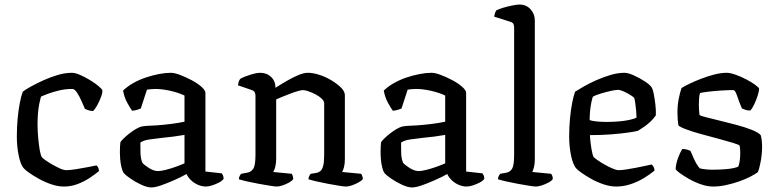

<svg xmlns="http://www.w3.org/2000/svg" viewBox="-20 -820 3423 844"><path d="M261 0Q234 0 205 -10Q176 -20 150 -34.5Q124 -49 106 -62Q88 -75 83 -82Q70 -98 62 -137Q54 -176 54 -220Q54 -261 57.5 -298.5Q61 -336 67 -367Q73 -398 80 -417Q93 -427 117.5 -440.5Q142 -454 172 -467.5Q202 -481 234 -490.5Q266 -500 296 -500Q311 -500 332.5 -490.5Q354 -481 375.5 -468Q397 -455 412.5 -442Q428 -429 430 -423Q431 -412 424 -393.5Q417 -375 407.5 -357.5Q398 -340 389 -332Q380 -332 370 -335Q360 -338 353 -342Q347 -356 338 -376.5Q329 -397 318.5 -413Q308 -429 298 -429Q268 -429 240.5 -422.5Q213 -416 191.5 -408Q170 -400 160 -395Q157 -385 153 -365.5Q149 -346 147 -322.5Q145 -299 145 -276Q145 -244 148 -212.5Q151 -181 155 -158.5Q159 -136 164 -129Q167 -125 179.5 -116Q192 -107 209.5 -97Q227 -87 243.5 -79.5Q260 -72 272 -72Q288 -72 316 -76.5Q344 -81 369.5 -86Q395 -91 404 -93Q408 -90 411.5 -83.5Q415 -77 415 -68Q396 -52 372 -36.5Q348 -21 320 -10.5Q292 0 261 0Z M645 4Q627 4 601 -8Q575 -20 553.5 -35Q532 -50 525 -58Q517 -68 512 -94Q507 -120 507 -151Q507 -163 507.5 -173.5Q508 -184 509 -194Q511 -199 521.5 -209.5Q532 -220 547 -232Q562 -244 577.5 -253Q593 -262 604 -264Q612 -266 629.5 -267Q647 -268 669 -269Q683 -270 698.5 -271.5Q714 -273 730 -275Q746 -277 761.5 -279.5Q777 -282 791 -285V-400Q764 -413 728 -421Q692 -429 663 -429Q653 -429 643.5 -428Q634 -427 626 -426L599 -343Q595 -342 586.5 -338.5Q578 -335 561 -333Q552 -345 539 -369Q526 -393 521 -422Q541 -441 567 -455.5Q593 -470 621.5 -479.5Q650 -489 678.5 -494.5Q707 -500 731 -500Q747 -500 772 -490.5Q797 -481 822.5 -467.5Q848 -454 865.5 -438.5Q883 -423 883 -412V-66L955 -58Q957 -55 960 -49Q963 -43 963 -34Q957 -25 942.5 -17.5Q928 -10 912.5 -5Q897 0 885 0Q868 0 850.5 -7.5Q833 -15 820 -27.5Q807 -40 800 -55Q777 -42 746.5 -28.5Q716 -15 689 -5.5Q662 4 645 4ZM675 -68Q687 -68 709 -73.5Q731 -79 754.5 -87.5Q778 -96 791 -102V-227Q768 -223 742 -219.5Q716 -216 692 -214Q664 -211 637 -207Q610 -203 597 -193Q597 -175 597.5 -149Q598 -123 606 -104Q615 -94 635.5 -81Q656 -68 675 -68Z M1197 0Q1189 0 1167 -3.5Q1145 -7 1117.5 -12Q1090 -17 1066 -22.5Q1042 -28 1030 -32Q1030 -40 1033.5 -46.5Q1037 -53 1040 -56L1067 -61Q1084 -64 1093.5 -78.5Q1103 -93 1103 -139V-400Q1103 -408 1099.5 -414.5Q1096 -421 1087 -424L1026 -445Q1028 -458 1030.5 -464Q1033 -470 1037 -474Q1053 -483 1080.5 -491.5Q1108 -500 1124 -500Q1153 -500 1172 -481.5Q1191 -463 1191 -434Q1214 -449 1240 -464Q1266 -479 1290.5 -489.5Q1315 -500 1334 -500Q1356 -500 1384 -491Q1412 -482 1437.5 -466.5Q1463 -451 1479.5 -434.5Q1496 -418 1496 -401V-120Q1496 -100 1492 -85Q1488 -70 1484 -64L1568 -56Q1570 -52 1572.5 -46Q1575 -40 1575 -33Q1569 -25 1555 -17.5Q1541 -10 1526.5 -5Q1512 0 1501 0Q1493 0 1471 -3.5Q1449 -7 1422 -12Q1395 -17 1371.5 -22.5Q1348 -28 1336 -32Q1336 -40 1339.5 -46.5Q1343 -53 1346 -56L1371 -60Q1381 -62 1388.5 -68Q1396 -74 1400.5 -90.5Q1405 -107 1405 -139V-366Q1405 -376 1394 -386.5Q1383 -397 1366.5 -405.5Q1350 -414 1335 -419Q1320 -424 1312 -424Q1305 -424 1289 -419.5Q1273 -415 1254 -407.5Q1235 -400 1218.5 -393.5Q1202 -387 1194 -383V-122Q1194 -102 1190 -86.5Q1186 -71 1181 -64L1263 -56Q1265 -52 1267 -46Q1269 -40 1269 -33Q1264 -25 1250.5 -17.5Q1237 -10 1222 -5Q1207 0 1197 0Z M1791 4Q1773 4 1747 -8Q1721 -20 1699.5 -35Q1678 -50 1671 -58Q1663 -68 1658 -94Q1653 -120 1653 -151Q1653 -163 1653.5 -173.5Q1654 -184 1655 -194Q1657 -199 1667.5 -209.5Q1678 -220 1693 -232Q1708 -244 1723.5 -253Q1739 -262 1750 -264Q1758 -266 1775.5 -267Q1793 -268 1815 -269Q1829 -270 1844.5 -271.5Q1860 -273 1876 -275Q1892 -277 1907.5 -279.5Q1923 -282 1937 -285V-400Q1910 -413 1874 -421Q1838 -429 1809 -429Q1799 -429 1789.5 -428Q1780 -427 1772 -426L1745 -343Q1741 -342 1732.5 -338.5Q1724 -335 1707 -333Q1698 -345 1685 -369Q1672 -393 1667 -422Q1687 -441 1713 -455.5Q1739 -470 1767.5 -479.5Q1796 -489 1824.5 -494.5Q1853 -500 1877 -500Q1893 -500 1918 -490.5Q1943 -481 1968.5 -467.5Q1994 -454 2011.5 -438.5Q2029 -423 2029 -412V-66L2101 -58Q2103 -55 2106 -49Q2109 -43 2109 -34Q2103 -25 2088.5 -17.5Q2074 -10 2058.5 -5Q2043 0 2031 0Q2014 0 1996.5 -7.5Q1979 -15 1966 -27.5Q1953 -40 1946 -55Q1923 -42 1892.5 -28.5Q1862 -15 1835 -5.5Q1808 4 1791 4ZM1821 -68Q1833 -68 1855 -73.5Q1877 -79 1900.5 -87.5Q1924 -96 1937 -102V-227Q1914 -223 1888 -219.5Q1862 -216 1838 -214Q1810 -211 1783 -207Q1756 -203 1743 -193Q1743 -175 1743.5 -149Q1744 -123 1752 -104Q1761 -94 1781.5 -81Q1802 -68 1821 -68Z M2336 0Q2328 0 2306 -3.5Q2284 -7 2256.5 -12Q2229 -17 2205 -22.5Q2181 -28 2169 -32Q2169 -40 2172.5 -46.5Q2176 -53 2179 -56L2206 -61Q2223 -64 2231.5 -79Q2240 -94 2240 -139V-700Q2240 -708 2237 -714.5Q2234 -721 2224 -724L2152 -747Q2154 -757 2156.5 -764Q2159 -771 2161 -774Q2172 -780 2192 -786Q2212 -792 2232.5 -796Q2253 -800 2264 -800Q2293 -800 2312 -779.5Q2331 -759 2331 -730V-120Q2331 -99 2327 -84.5Q2323 -70 2320 -64L2403 -56Q2405 -53 2407.5 -47.5Q2410 -42 2410 -33Q2405 -25 2391 -17.5Q2377 -10 2361.5 -5Q2346 0 2336 0Z M2689 0Q2662 0 2632.5 -10Q2603 -20 2577.5 -34.5Q2552 -49 2534 -62Q2516 -75 2511 -82Q2498 -99 2490 -137.5Q2482 -176 2482 -220Q2482 -261 2485.5 -298.5Q2489 -336 2495 -367Q2501 -398 2508 -417Q2522 -426 2546.5 -440Q2571 -454 2601.5 -467.5Q2632 -481 2664 -490.5Q2696 -500 2725 -500Q2741 -500 2765.5 -489Q2790 -478 2812.5 -463.5Q2835 -449 2843 -438Q2849 -431 2853.5 -408.5Q2858 -386 2861 -360Q2864 -334 2863 -313Q2853 -298 2838.5 -284.5Q2824 -271 2809 -261Q2794 -251 2784 -245Q2774 -242 2743 -237.5Q2712 -233 2668 -229.5Q2624 -226 2573 -226Q2575 -194 2580 -165Q2585 -136 2590 -129Q2594 -125 2607.5 -115.5Q2621 -106 2638 -96.5Q2655 -87 2672 -79.5Q2689 -72 2700 -72Q2712 -72 2732.5 -75Q2753 -78 2775.5 -82.5Q2798 -87 2817 -91Q2836 -95 2845 -97Q2849 -93 2853 -86.5Q2857 -80 2857 -70Q2838 -54 2811 -37.5Q2784 -21 2752.5 -10.5Q2721 0 2689 0ZM2646 -284Q2671 -284 2697 -286Q2723 -288 2745 -292.5Q2767 -297 2778 -303Q2778 -315 2776.5 -333Q2775 -351 2772.5 -367Q2770 -383 2768 -389Q2766 -393 2752.5 -401.5Q2739 -410 2723 -417.5Q2707 -425 2696 -425Q2686 -425 2663.5 -420Q2641 -415 2618.5 -408Q2596 -401 2586 -395Q2582 -383 2578.5 -365Q2575 -347 2573.5 -327.5Q2572 -308 2572 -292Q2583 -288 2604.5 -286Q2626 -284 2646 -284Z M3115 0Q3090 0 3062 -9.5Q3034 -19 3009.5 -33Q2985 -47 2968.5 -59Q2952 -71 2950 -77Q2951 -99 2960 -124Q2969 -149 2979 -165Q2992 -165 3001.5 -162Q3011 -159 3015 -157Q3021 -142 3032 -118.5Q3043 -95 3056 -80Q3068 -77 3083 -75.5Q3098 -74 3114 -74Q3142 -74 3172.5 -76.5Q3203 -79 3225 -87Q3229 -95 3231.5 -112Q3234 -129 3234 -145Q3234 -153 3233.5 -162.5Q3233 -172 3231 -180Q3228 -184 3202 -192Q3176 -200 3138.5 -210Q3101 -220 3062.5 -230.5Q3024 -241 2996 -251.5Q2968 -262 2962 -269Q2960 -281 2959 -295.5Q2958 -310 2958 -327Q2958 -357 2963.5 -385.5Q2969 -414 2976 -433Q2988 -441 3011 -452Q3034 -463 3062.5 -474Q3091 -485 3120 -492.5Q3149 -500 3174 -500Q3190 -500 3214 -491.5Q3238 -483 3261.5 -470.5Q3285 -458 3300.5 -446.5Q3316 -435 3317 -430Q3317 -421 3311 -401Q3305 -381 3295.5 -361.5Q3286 -342 3278 -334Q3266 -334 3256 -337.5Q3246 -341 3241 -344Q3227 -377 3219.5 -400.5Q3212 -424 3203 -424Q3180 -424 3149.5 -422Q3119 -420 3094 -417Q3069 -414 3057 -411Q3054 -401 3053 -386.5Q3052 -372 3052 -359Q3052 -346 3053 -334Q3054 -322 3055 -314Q3059 -311 3084 -304.5Q3109 -298 3144.5 -289.5Q3180 -281 3217.5 -271Q3255 -261 3284 -249.5Q3313 -238 3324 -226Q3327 -216 3328.5 -202.5Q3330 -189 3330 -175Q3330 -142 3323.5 -108Q3317 -74 3311 -63Q3299 -54 3277.5 -43Q3256 -32 3229 -22.5Q3202 -13 3172 -6.5Q3142 0 3115 0Z"/></svg>

Font: Texturina Medium 12pt
Style: Regular
Weight: 400
Version: Version 1.002